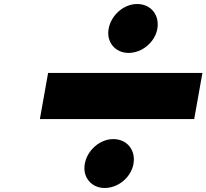

<svg xmlns="http://www.w3.org/2000/svg" viewBox="-20 -1101 1030 958"><path d="M664 -1081C598 -1081 534 -1026 522 -957C510 -891 555 -837 621 -837C690 -837 753 -891 765 -957C777 -1026 733 -1081 664 -1081ZM220 -737 179 -507H949L990 -737ZM545 -407C479 -407 415 -352 403 -283C391 -217 436 -163 502 -163C571 -163 634 -217 646 -283C658 -352 614 -407 545 -407Z"/></svg>

Font: Hussar Dziwak
Style: Kur
Weight: 400
Version: Version 1.022